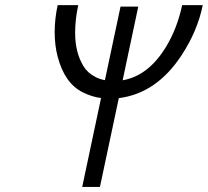

<svg xmlns="http://www.w3.org/2000/svg" viewBox="-20 -736 818 756"><path d="M288.1 -715.8Q275.9 -659.2 275.9 -609.4Q275.9 -609.4 275.9 -605.5Q275.9 -529.3 308.6 -475.6Q325.2 -448.2 356.4 -432.6Q371.6 -424.3 393.1 -420.4L454.6 -710H524.4L462.9 -419.9Q565.4 -437.5 635.3 -554.2Q677.7 -625 697.3 -715.8H778.3Q757.8 -614.3 695.3 -519Q596.7 -368.2 447.8 -349.6L373.5 0H303.7L377.9 -350.1Q343.3 -354 305.7 -372.6Q234.9 -407.7 207 -512.7Q195.3 -557.6 195.3 -609.6Q195.3 -661.6 207 -715.8Z"/></svg>

Font: Tuffy
Style: Italic
Weight: 400
Italic angle: -12°
Designer: Thatcher Ulrich, Karoly Barta and Michael Everson
Version: Version 001.271